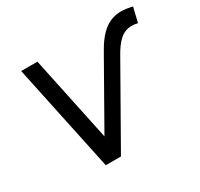

<svg xmlns="http://www.w3.org/2000/svg" viewBox="-149 -898 1129 1085"><g transform="rotate(-30 415.5 -355.0)"><path d="M101 -700H207L324 -145L556 -554Q600 -635 648 -672.5Q696 -710 759 -710Q788 -710 831 -700L808 -604Q791 -609 768 -609Q726 -609 692.5 -580Q659 -551 624 -486L348 0H249Z"/></g></svg>

Font: Montserrat Alternates Medium
Style: Italic
Weight: 500
Italic angle: -11.3°
Designer: Julieta Ulanovsky
Foundry: Julieta Ulanovsky
Version: Version 7.200